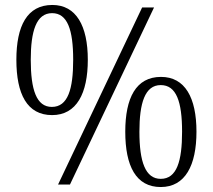

<svg xmlns="http://www.w3.org/2000/svg" viewBox="-20 -744 858 774"><path d="M190 -280C289 -280 334 -368 334 -503C334 -640 287 -724 191 -724C89 -724 46 -639 46 -503C46 -365 89 -280 190 -280ZM214 0H262L601 -714H553ZM189 -313C127 -313 104 -382 104 -503C104 -618 126 -691 190 -691C252 -691 275 -624 275 -503C275 -385 254 -313 189 -313ZM628 10C727 10 772 -78 772 -213C772 -350 726 -434 629 -434C528 -434 485 -349 485 -213C485 -75 528 10 628 10ZM628 -23C566 -23 542 -92 542 -213C542 -328 564 -401 628 -401C691 -401 714 -334 714 -213C714 -95 693 -23 628 -23Z"/></svg>

Font: Noto Serif Thai SemiCondensed Light
Style: Regular
Weight: 300
Width: 4
Designer: Monotype Design Team
Foundry: Monotype Imaging Inc.
Version: Version 2.002